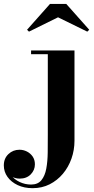

<svg xmlns="http://www.w3.org/2000/svg" viewBox="-136 -724 491 1004"><path d="M34.5 260Q-9.5 260 -43.5 244Q-77.5 228 -96.8 201Q-116 174 -116 141Q-116 104.5 -92 81.8Q-68 59 -34 59Q-14 59 4.5 68.2Q23 77.5 34.8 94.5Q46.5 111.5 46.5 135.5Q46.5 165.5 24.8 187.8Q3 210 -33 210Q-55 210 -73.8 200Q-92.5 190 -103.8 174.2Q-115 158.5 -115 141H-96Q-96 169.5 -78.5 192Q-61 214.5 -33 227.8Q-5 241 26.5 241Q62 241 80.5 218.2Q99 195.5 106 157.8Q113 120 113.5 73.5Q114 27 114 -20.5V-440.5H26.5V-460H253.5V11.5Q253.5 60.5 237.8 105.2Q222 150 192.8 184.8Q163.5 219.5 123.5 239.8Q83.5 260 34.5 260ZM15.5 -558.5 5.5 -568.5 125.5 -703.5H210.5L330.5 -568.5L320.5 -558.5L167.5 -633.5Z"/></svg>

Font: Bodoni Moda 11pt
Style: Bold
Weight: 700
Designer: Owen Earl
Foundry: indestructible type
Version: Version 2.004